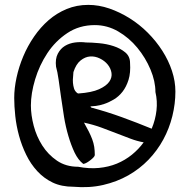

<svg xmlns="http://www.w3.org/2000/svg" viewBox="-20 -741 774 798"><path d="M39.1 -334Q39.1 -374 48.8 -418.9Q58.6 -463.9 76.7 -506.8Q94.7 -549.8 121.6 -588.9Q148.4 -627.9 182.1 -657.2Q215.8 -686.5 257.3 -703.6Q298.8 -720.7 346.7 -720.7Q390.6 -720.7 434.6 -705.6Q478.5 -690.4 519 -665Q559.6 -639.6 594.2 -605Q628.9 -570.3 654.8 -529.8Q680.7 -489.3 694.8 -446.3Q709 -403.3 709 -360.4Q709 -309.6 696.3 -258.3Q683.6 -207 658.7 -161.1Q633.8 -115.2 597.2 -77.1Q560.5 -39.1 513.2 -12.2Q465.8 14.6 408.7 27.8Q351.6 41 285.2 35.2Q235.4 35.2 198.7 17.6Q162.1 0 134.8 -29.8Q107.4 -59.6 88.9 -97.7Q70.3 -135.7 59.1 -176.8Q47.9 -217.8 43.5 -258.8Q39.1 -299.8 39.1 -334ZM108.4 -302.7Q108.4 -262.7 120.1 -218.3Q131.8 -173.8 155.8 -136.2Q179.7 -98.6 216.8 -73.2Q253.9 -47.9 304.7 -47.9Q350.6 -39.1 391.1 -43Q431.6 -46.9 465.8 -61Q500 -75.2 528.3 -98.1Q556.6 -121.1 577.1 -149.4Q549.8 -154.3 522.5 -164.6Q495.1 -174.8 465.3 -186.5Q435.5 -198.2 402.3 -210.4Q369.1 -222.7 329.1 -231.4Q340.8 -210.9 349.1 -194.3Q357.4 -177.7 363.3 -162.1Q369.1 -146.5 371.6 -130.9Q374 -115.2 374 -96.7Q374 -92.8 369.1 -87.4Q364.3 -82 356.9 -76.2Q349.6 -70.3 341.3 -65.4Q333 -60.5 326.2 -59.6Q304.7 -76.2 290 -106.9Q275.4 -137.7 264.2 -175.8Q252.9 -213.9 246.1 -255.4Q239.3 -296.9 233.9 -336.4Q228.5 -376 223.6 -409.7Q218.8 -443.4 212.9 -463.9Q209 -496.1 220.2 -517.6Q231.4 -539.1 250 -550.3Q268.6 -561.5 292 -564.5Q315.4 -567.4 336.9 -564.5Q360.4 -564.5 392.1 -561.5Q423.8 -558.6 452.1 -549.3Q480.5 -540 500.5 -523.4Q520.5 -506.8 520.5 -479.5Q523.4 -438.5 514.2 -409.2Q504.9 -379.9 489.3 -359.9Q473.6 -339.8 453.1 -327.6Q432.6 -315.4 413.6 -309.1Q394.5 -302.7 378.9 -300.8Q363.3 -298.8 356.4 -298.8Q356.4 -296.9 357.4 -295.9Q358.4 -294.9 359.4 -293.9Q424.8 -276.4 486.8 -253.9Q548.8 -231.4 610.4 -206.1Q626 -243.2 630.4 -282.2Q634.8 -321.3 626 -358.4Q626 -403.3 605.5 -452.1Q585 -501 550.8 -542.5Q516.6 -584 471.2 -610.4Q425.8 -636.7 374 -636.7Q309.6 -636.7 259.8 -603.5Q210 -570.3 176.8 -520Q143.6 -469.7 126 -411.1Q108.4 -352.5 108.4 -302.7ZM285.2 -441.4Q285.2 -433.6 283.7 -421.4Q282.2 -409.2 283.2 -397Q284.2 -384.8 287.6 -373.5Q291 -362.3 300.8 -354.5Q301.8 -353.5 302.7 -353.5Q302.7 -352.5 306.6 -352.5Q361.3 -356.4 391.6 -370.1Q421.9 -383.8 434.1 -401.4Q446.3 -418.9 443.4 -438Q440.4 -457 427.7 -472.7Q415 -488.3 395 -498Q375 -507.8 354.5 -506.3Q334 -504.9 314.9 -489.7Q295.9 -474.6 285.2 -441.4Z"/></svg>

Font: Gloria Hallelujah
Style: Regular
Weight: 400
Designer: Kimberly Geswein
Foundry: Kimberly Geswein
Version: Version 1.004 2010